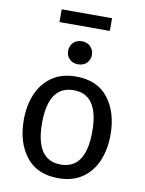

<svg xmlns="http://www.w3.org/2000/svg" viewBox="-96 -946 776 1025"><g transform="rotate(10 292.0 -433.5)"><path d="M292 12Q176 12 116.5 -65Q57 -142 57 -263Q57 -342 83.5 -404Q110 -466 162.5 -502.5Q215 -539 293 -539Q409 -539 468 -462Q527 -385 527 -264Q527 -185 500.5 -122.5Q474 -60 421.5 -24Q369 12 292 12ZM292 -62Q428 -62 428 -264Q428 -465 293 -465Q156 -465 156 -263Q156 -62 292 -62ZM290 -605Q262 -605 244 -622.5Q226 -640 226 -667Q226 -693 243.5 -711.5Q261 -730 290 -730Q320 -730 337.5 -711.5Q355 -693 355 -667Q355 -641 337.5 -623Q320 -605 290 -605ZM427 -810H154V-879H427Z"/></g></svg>

Font: Trujillo
Style: Regular
Weight: 400
Designer: Fira Sans original fonts by bBox Type GmbH, Carrois Corporate GbR, & Edenspiekermann AG / Changes by Cristiano Sobral
Foundry: Fira Sans original fonts by bBox Type GmbH, Carrois Corporate GbR, & Edenspiekermann AG / Changes by Cristiano Sobral
Version: Version 4.301;October 17, 2021;FontCreator 14.0.0.2814 64-bi